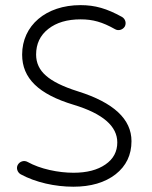

<svg xmlns="http://www.w3.org/2000/svg" viewBox="-20 -705 588 745"><path d="M463.9 -601.6C471.2 -614.7 466.8 -631.3 453.6 -639.2C394.5 -671.9 349.1 -685.1 292.5 -685.1C158.2 -685.1 65.9 -606 65.9 -493.2C65.9 -401.4 129.4 -339.4 266.1 -298.3C378.9 -264.2 435.1 -215.3 435.1 -152.3C435.1 -116.7 419.9 -87.9 389.2 -66.9C358.4 -45.4 316.9 -34.7 265.6 -34.7C235.8 -34.7 204.6 -38.1 172.4 -45.4C140.1 -52.7 111.8 -63 86.9 -76.7C73.7 -84 57.1 -79.1 49.3 -65.9C42 -53.7 46.9 -36.6 60.1 -28.8C118.2 2.9 193.8 19.5 264.6 19.5C332.5 19.5 387.2 3.4 428.7 -28.8C469.7 -61 490.2 -104 490.2 -157.2C490.2 -242.7 420.9 -307.1 282.2 -350.6C224.6 -368.7 183.1 -389.2 158.2 -411.6C132.8 -433.6 120.1 -460.9 120.1 -493.2C120.1 -534.7 135.7 -567.9 167.5 -592.8C199.2 -617.7 240.7 -629.9 293 -629.9C340.3 -629.9 377 -619.6 426.3 -591.8C439.5 -584 456.1 -589.4 463.9 -601.6Z"/></svg>

Font: Mikhak Light
Style: Regular
Weight: 300
Designer: Amin Abedi
Version: Version 3.2